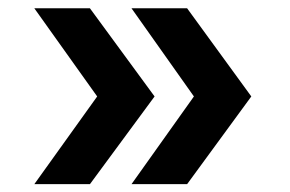

<svg xmlns="http://www.w3.org/2000/svg" viewBox="-20 -626 712 472"><path d="M218.9 -388.9 64.4 -605.6H201.1L360 -388.9L201.1 -173.3H64.4ZM456.7 -388.9 303.3 -605.6H440L597.8 -388.9L440 -173.3H303.3Z"/></svg>

Font: Paperlogy 7 Bold
Style: Regular
Weight: 700
Designer: redesigned by Lee Juim, glyphs from Gmarket Sans & Montserrat
Foundry: PT&
Version: Version 1.001